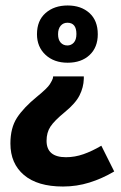

<svg xmlns="http://www.w3.org/2000/svg" viewBox="-20 -423 442 701"><path d="M227 -403Q276 -403 306.5 -375.5Q337 -348 337 -298Q337 -250 307 -222Q277 -194 227 -194Q177 -194 146 -223Q115 -252 115 -298Q115 -348 146.5 -375.5Q178 -403 227 -403ZM226 -340Q211 -340 201.5 -329Q192 -318 192 -298Q192 -278 201.5 -267.5Q211 -257 226 -257Q240 -257 249.5 -267.5Q259 -278 259 -299Q259 -340 226 -340ZM286 -144V-135Q285 -104 270.5 -75Q256 -46 217 -14Q178 18 164 39.5Q150 61 150 91Q150 151 221 151Q253 151 284.5 140Q316 129 350 109L397 203Q353 229 306.5 243.5Q260 258 210 258Q117 258 67.5 216Q18 174 18 101Q18 44 42 7Q66 -30 115 -70Q153 -101 162 -115.5Q171 -130 173 -137L174 -144Z"/></svg>

Font: Noto Sans Myanmar UI Condensed
Style: Bold
Weight: 700
Width: 3
Designer: Monotype Design Team
Foundry: Monotype Imaging Inc.
Version: Version 2.103; ttfautohint (v1.8.4.7-5d5b)